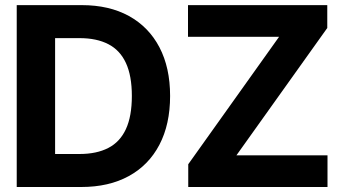

<svg xmlns="http://www.w3.org/2000/svg" viewBox="-20 -748 1368 768"><path d="M304.9 0H115.4V-132H297.9Q366.5 -132 413.2 -156.2Q460 -180.3 483.7 -231.7Q507.4 -283.1 507.4 -364.1Q507.4 -444.9 483.7 -496Q460.1 -547.2 413.4 -571.3Q366.7 -595.5 298.2 -595.5H112.1V-727.5H307Q416.8 -727.5 495.9 -683.9Q575 -640.3 617.7 -558.9Q660.4 -477.4 660.4 -364.1Q660.4 -250.6 617.6 -168.9Q574.9 -87.3 495.3 -43.7Q415.7 0 304.9 0ZM200.4 -727.5V0H46.9V-727.5ZM733 0V-91L1096.3 -600.8H732V-727.5H1289.1V-636.1L925.8 -126.8H1290V0Z"/></svg>

Font: Inter Tight
Style: Regular
Weight: 400
Designer: Rasmus Andersson
Foundry: rsms
Version: Version 3.002